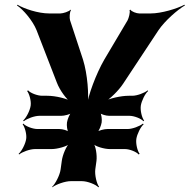

<svg xmlns="http://www.w3.org/2000/svg" viewBox="-20 -768 804 814"><path d="M332 -515 277 -682C274 -692 275 -717 281 -725L279 -727C273 -719 247 -711 236 -711H188C142 -711 82 -731 54 -748L52 -745C79 -727 119 -680 135 -640L221 -418C233 -386 262 -346 283 -332L287 -336C265 -350 216 -362 180 -362H159C138 -362 108 -374 99 -385L95 -382C104 -371 113 -340 110 -320C107 -299 91 -268 78 -257L81 -254C94 -265 126 -277 147 -277H240C253 -277 277 -283 285 -290L283 -292C275 -285 266 -262 264 -249C262 -236 265 -213 271 -206L273 -208C267 -215 245 -221 232 -221H139C118 -221 88 -233 79 -244L76 -241C85 -230 94 -199 91 -179C88 -158 72 -127 59 -116L61 -113C74 -124 107 -136 128 -136H199C223 -136 264 -147 278 -160L276 -162C261 -150 245 -110 242 -86L237 -50C234 -26 215 11 201 24L202 26C217 14 256 0 280 0H327C351 0 386 14 397 26L400 24C390 11 381 -26 384 -50L389 -86C392 -110 386 -150 375 -162L373 -160C383 -147 422 -136 446 -136H510C530 -136 559 -124 568 -113L572 -116C563 -127 555 -158 558 -179C561 -199 576 -230 589 -241L586 -244C573 -233 541 -221 521 -221H435C422 -221 398 -215 390 -208L392 -206C400 -213 409 -236 411 -249C413 -262 410 -285 404 -292L402 -290C408 -283 430 -277 443 -277H529C549 -277 579 -265 588 -254L591 -257C582 -268 574 -299 577 -320C580 -340 595 -371 608 -382L606 -385C593 -374 561 -362 541 -362H526C493 -362 444 -351 421 -338L423 -335C446 -348 483 -384 502 -413L652 -640C679 -680 733 -727 764 -745L762 -748C730 -731 664 -711 619 -711H570C559 -711 537 -719 533 -727L529 -725C533 -717 526 -692 521 -682L422 -515C387 -454 354 -365 347 -315H351C358 -365 351 -454 332 -515Z"/></svg>

Font: Asimov
Style: EdgeIt
Weight: 500
Designer: Google
Version: Version 2.000980: 2014